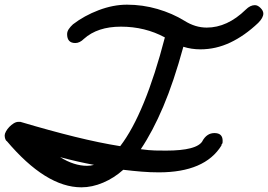

<svg xmlns="http://www.w3.org/2000/svg" viewBox="-45 -764 1146 821"><path d="M314 -598Q296 -580 277 -580Q242 -580 242 -618Q242 -629 249 -639.5Q256 -650 267 -660Q315 -697 377 -720.5Q439 -744 498 -744Q565 -744 628.5 -725.5Q692 -707 744 -675Q790 -646 839 -646Q927 -646 1006 -723Q1025 -742 1045 -742Q1057 -742 1069 -730Q1081 -718 1081 -706Q1081 -688 1059 -666Q1001 -611 939.5 -582Q878 -553 812 -553Q774 -553 739 -564Q698 -414 653 -308Q608 -202 557 -126Q594 -121 618 -120.5Q642 -120 665 -120Q797 -120 821 -161L820 -160Q839 -195 872 -195Q907 -195 907 -162Q907 -151 905.5 -150Q904 -149 902 -145V-142Q831 -27 634 -27Q598 -27 561 -30Q524 -33 482 -38Q443 -3 396 17Q349 37 303 37Q151 37 -17 -162L-16 -160Q-20 -163 -22.5 -170Q-25 -177 -25 -185Q-25 -192 -19.5 -202Q-14 -212 -5.5 -221Q3 -230 13.5 -236.5Q24 -243 34 -243H42Q170 -205 275.5 -179Q381 -153 469 -139Q522 -208 570 -325Q618 -442 660 -604Q575 -650 472 -650Q422 -650 382.5 -637Q343 -624 314 -598ZM327 -55Q342 -55 357 -59Q291 -71 212 -92Q272 -55 327 -55ZM378 -65Q389 -68 399 -74.5Q409 -81 420 -90L433 -46Q415 -48 396 -51.5Q377 -55 357 -59Q362 -60 367 -61.5Q372 -63 377 -65Z"/></svg>

Font: Discipuli Britannica Bold
Style: Regular
Weight: 700
Designer: Peter Wiegel
Foundry: Peter Wiegel
Version: Version 0.001 2009